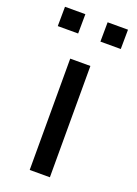

<svg xmlns="http://www.w3.org/2000/svg" viewBox="-140 -780 596 838"><g transform="rotate(20 158.5 -361.0)"><path d="M203.9 0H110.2V-517H203.9ZM209.4 -721.9H304L303.2 -631.9H208.6ZM11.4 -721.9H106L105.2 -631.9H10.6Z"/></g></svg>

Font: Public Sans VF
Style: Regular
Weight: 400
Designer: Pablo Impallari, Rodrigo Fuenzalida (Modified by Dan O. Williams and USWDS)
Version: Version 1.003